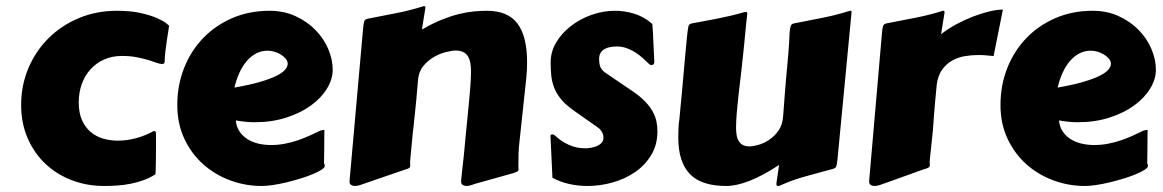

<svg xmlns="http://www.w3.org/2000/svg" viewBox="-20 -580 3785 625"><path d="M48.8 -238.3Q48.8 -302.2 72.5 -358.2Q96.2 -414.1 137.9 -455.6Q179.7 -497.1 236.6 -521Q293.5 -544.9 360.4 -544.9Q405.8 -544.9 438 -537.6Q470.2 -530.3 490.7 -521.2Q511.2 -512.2 520.8 -504.6Q530.3 -497.1 530.3 -496.6Q530.3 -493.7 528.1 -480.2Q525.9 -466.8 523.2 -449Q520.5 -431.2 518.3 -412.4Q516.1 -393.6 516.1 -379.9Q516.1 -377.4 514.6 -374.5Q513.2 -371.6 506.8 -371.6Q501 -371.6 489.7 -375.7Q478.5 -379.9 462.2 -384.8Q445.8 -389.6 424.6 -393.8Q403.3 -397.9 377.4 -397.9Q345.2 -397.9 319.3 -386.5Q293.5 -375 274.9 -354.7Q256.3 -334.5 246.3 -306.6Q236.3 -278.8 236.3 -246.6Q236.3 -212.9 246.8 -189.2Q257.3 -165.5 274.9 -150.6Q292.5 -135.7 315.4 -128.9Q338.4 -122.1 363.8 -122.1Q393.1 -122.1 422.9 -130.1Q452.6 -138.2 479 -152.8Q480 -153.3 482.9 -153.3Q485.4 -153.3 486.6 -150.9Q487.8 -148.4 487.8 -141.6Q487.8 -126 487.8 -103.8Q487.8 -81.5 487.5 -61.3Q487.3 -41 486.8 -26.9Q486.3 -12.7 485.8 -12.7Q468.3 -1 447.8 6.3Q427.2 13.7 405.5 18.1Q383.8 22.5 361.8 23.9Q339.8 25.4 319.3 25.4Q262.2 25.4 212.9 6.3Q163.6 -12.7 127.2 -47.4Q90.8 -82 69.8 -130.6Q48.8 -179.2 48.8 -238.3Z M857.4 -544.9Q903.8 -544.9 941.7 -527.6Q979.5 -510.3 1006.6 -482.7Q1033.7 -455.1 1048.3 -420.9Q1063 -386.7 1063 -352.5Q1063 -322.3 1044.4 -291.7Q1025.9 -261.2 992.4 -236.8Q959 -212.4 912.1 -197.3Q865.2 -182.1 809.1 -182.1Q779.8 -182.1 747.6 -188Q749.5 -167 759.8 -151.9Q770 -136.7 785.6 -127Q801.3 -117.2 821 -112.5Q840.8 -107.9 861.8 -107.9Q885.3 -107.9 907 -112.1Q928.7 -116.2 948.7 -123Q968.8 -129.9 987.3 -138.2Q1005.9 -146.5 1022.5 -154.8Q1026.9 -155.8 1030 -156.5Q1033.2 -157.2 1036.1 -157.2Q1036.1 -157.2 1035.9 -149.4Q1035.6 -141.6 1035.6 -127.4Q1035.6 -113.3 1035.4 -93.3Q1035.2 -73.2 1034.7 -48.8Q1036.1 -46.4 1036.6 -43.9Q1037.1 -41.5 1037.1 -40Q1037.1 -34.2 1026.4 -27.3Q1015.6 -20.5 998.3 -13.2Q981 -5.9 958.7 1Q936.5 7.8 913.6 13.4Q890.6 19 869.1 22.2Q847.7 25.4 831.5 25.4Q778.8 25.4 729.2 7.1Q679.7 -11.2 641.4 -45.4Q603 -79.6 580.1 -128.4Q557.1 -177.2 557.1 -238.3Q557.1 -302.2 579.1 -358.2Q601.1 -414.1 640.9 -455.6Q680.7 -497.1 735.8 -521Q791 -544.9 857.4 -544.9ZM851.6 -415Q831.5 -415 814.7 -406.5Q797.9 -397.9 783.9 -382.1Q770 -366.2 759.8 -344Q749.5 -321.8 743.2 -294.9Q793.5 -303.7 826.7 -313.5Q859.9 -323.2 879.9 -333.3Q899.9 -343.3 908.2 -353.3Q916.5 -363.3 916.5 -372.6Q916.5 -381.3 909.9 -389.2Q903.3 -397 893.6 -402.8Q883.8 -408.7 872.3 -411.9Q860.8 -415 851.6 -415Z M1529.3 17.6Q1523.9 19 1515.1 22.2Q1506.3 25.4 1498 25.4Q1491.2 25.4 1486.1 22Q1481 18.6 1481 10.3V7.3Q1483.9 -19 1485.8 -37.4Q1487.8 -55.7 1489.5 -70.6Q1491.2 -85.4 1492.4 -100.3Q1493.7 -115.2 1495.6 -135Q1497.6 -154.8 1500.2 -181.9Q1502.9 -209 1506.8 -249.5Q1509.3 -274.4 1511.2 -300.3Q1513.2 -326.2 1513.2 -348.1Q1513.2 -362.8 1511 -375.2Q1508.8 -387.7 1503.2 -396.7Q1497.6 -405.8 1487.8 -410.6Q1478 -415.5 1462.9 -415.5Q1451.7 -415.5 1431.9 -410.6Q1412.1 -405.8 1392.6 -394.5Q1373 -383.3 1357.9 -365Q1342.8 -346.7 1340.8 -319.8Q1337.9 -283.7 1335.4 -258.1Q1333 -232.4 1331.1 -214.6Q1329.1 -196.8 1327.9 -185.5Q1326.7 -174.3 1326.2 -166.5Q1325.7 -164.6 1324.7 -155.8Q1323.7 -147 1322.5 -134.8Q1321.3 -122.6 1320.1 -108.9Q1318.8 -95.2 1317.6 -83Q1316.4 -70.8 1315.7 -62Q1314.9 -53.2 1314.9 -51.3Q1314.9 -47.4 1315.2 -44.7Q1315.4 -42 1315.4 -39.6Q1315.4 -35.6 1311.8 -33Q1308.1 -30.3 1295.4 -26.9L1166 17.6Q1160.6 19.5 1151.9 22.5Q1143.1 25.4 1134.8 25.4Q1127.9 25.4 1122.8 22Q1117.7 18.6 1117.7 10.3L1162.1 -488.8Q1163.6 -504.9 1165.8 -511Q1168 -517.1 1176.8 -519Q1221.2 -527.8 1268.1 -536.9Q1314.9 -545.9 1359.4 -560.1Q1363.3 -560.1 1364 -558.8Q1364.7 -557.6 1364.7 -555.2Q1364.7 -554.2 1364.5 -552.2Q1364.3 -550.3 1363 -543.5Q1361.8 -536.6 1359.6 -522.7Q1357.4 -508.8 1353.5 -483.9Q1387.2 -503.4 1416.7 -515.4Q1446.3 -527.3 1472.4 -533.9Q1498.5 -540.5 1521.5 -542.7Q1544.4 -544.9 1564.5 -544.9Q1633.3 -544.9 1664.6 -503.2Q1695.8 -461.4 1695.8 -377.9Q1695.8 -366.2 1695.3 -353.8Q1694.8 -341.3 1693.4 -328.1L1670.9 -118.2Q1668.5 -97.7 1668 -80.3Q1667.5 -63 1667.5 -40Q1667.5 -36.1 1667.7 -33.4Q1668 -30.8 1668 -28.8Q1668 -24.4 1664.3 -22Q1660.6 -19.5 1647.9 -15.6Z M1772 -134.8Q1772 -135.3 1771.7 -135.5Q1771.5 -135.7 1771.5 -136.2Q1771.5 -142.6 1778.3 -142.6Q1782.7 -142.6 1786.1 -139.2Q1805.7 -120.6 1830.8 -108.9Q1856 -97.2 1885.3 -97.2Q1893.1 -97.2 1903.3 -98.9Q1913.6 -100.6 1922.9 -104.5Q1932.1 -108.4 1938.2 -115Q1944.3 -121.6 1944.3 -131.3Q1944.3 -142.1 1939 -151.1Q1933.6 -160.2 1924.8 -166Q1919.9 -169.4 1907.7 -178Q1895.5 -186.5 1881.6 -196.3Q1867.7 -206.1 1855.2 -214.8Q1842.8 -223.6 1837.9 -227.5Q1815.9 -244.1 1803 -261.2Q1790 -278.3 1783.2 -296.6Q1776.4 -314.9 1774.4 -335Q1772.5 -355 1772.5 -377.4Q1772.5 -411.6 1790.5 -441.9Q1808.6 -472.2 1838.1 -495.1Q1867.7 -518.1 1905.3 -531.5Q1942.9 -544.9 1981.9 -544.9Q2014.2 -544.9 2045.4 -535.2Q2076.7 -525.4 2103.5 -502Q2106 -471.2 2106.9 -441.4Q2107.9 -411.6 2109.9 -378.9Q2109.9 -372.6 2106.9 -370.4Q2104 -368.2 2100.1 -368.2Q2096.7 -368.2 2094.2 -370.6Q2083 -381.3 2071.3 -391.8Q2059.6 -402.3 2046.6 -410.4Q2033.7 -418.5 2019 -423.6Q2004.4 -428.7 1987.8 -428.7Q1977.5 -428.7 1967.3 -427Q1957 -425.3 1948.7 -420.7Q1940.4 -416 1935.3 -408.2Q1930.2 -400.4 1930.2 -388.2Q1930.2 -374 1933.6 -363.8Q1937 -353.5 1949.7 -343.8L2040.5 -282.2Q2065.4 -265.1 2080.8 -248.8Q2096.2 -232.4 2105 -216.3Q2113.8 -200.2 2116.9 -184.3Q2120.1 -168.5 2120.1 -152.8Q2120.1 -108.9 2099.9 -75.4Q2079.6 -42 2047.4 -19.8Q2015.1 2.4 1974.4 13.9Q1933.6 25.4 1892.6 25.4Q1861.3 25.4 1832.3 18.8Q1803.2 12.2 1778.3 -1.5Z M2706.1 -60.5Q2704.6 -44.4 2702.1 -38.3Q2699.7 -32.2 2691.4 -30.3Q2649.9 -18.6 2604.7 -6.6Q2559.6 5.4 2517.1 24.9Q2515.6 25.4 2512.7 25.4Q2508.8 25.4 2508.1 23.4Q2507.3 21.5 2507.3 19Q2507.3 18.1 2507.6 15.6Q2507.8 13.2 2508.8 6.6Q2509.8 0 2511.5 -11.7Q2513.2 -23.4 2516.1 -43Q2461.4 -7.3 2419.2 9Q2377 25.4 2344.2 25.4Q2262.7 25.4 2225.3 -13.9Q2188 -53.2 2188 -131.3Q2188 -145.5 2188.5 -160.4Q2189 -175.3 2191.4 -190.9Q2196.8 -248.5 2200.7 -289.8Q2204.6 -331.1 2207 -359.9Q2209.5 -388.7 2211.2 -407Q2212.9 -425.3 2214.1 -437.5Q2215.3 -449.7 2216.1 -457.8Q2216.8 -465.8 2217.8 -473.6Q2219.7 -489.3 2221.4 -495.6Q2223.1 -502 2232.4 -503.9Q2255.4 -508.3 2276.1 -512Q2296.9 -515.6 2317.1 -519.8Q2337.4 -523.9 2358.4 -528.8Q2379.4 -533.7 2402.8 -540.5Q2403.8 -540.5 2404.8 -540.8Q2405.8 -541 2406.7 -541Q2412.6 -541 2412.6 -537.1V-536.1Q2410.6 -519.5 2409.2 -504.9Q2407.7 -490.2 2406.2 -474.9Q2404.8 -459.5 2403.1 -441.9Q2401.4 -424.3 2398.9 -401.1Q2396.5 -377.9 2393.1 -347.7Q2389.6 -317.4 2384.8 -277.3Q2381.8 -248 2378.9 -219Q2376 -189.9 2376 -165Q2376 -151.4 2377.9 -139.9Q2379.9 -128.4 2385 -120.4Q2390.1 -112.3 2398.4 -107.9Q2406.7 -103.5 2419.9 -103.5Q2430.2 -103.5 2447.8 -108.2Q2465.3 -112.8 2482.9 -124.3Q2500.5 -135.7 2513.9 -154.5Q2527.3 -173.3 2529.3 -202.1Q2532.7 -250.5 2535.4 -283Q2538.1 -315.4 2540 -337.6Q2542 -359.9 2543.5 -375Q2544.9 -390.1 2546.1 -404.1Q2547.4 -418 2548.3 -433.8Q2549.3 -449.7 2550.3 -473.6Q2551.8 -489.7 2554 -495.8Q2556.2 -502 2564.9 -503.9Q2609.4 -512.7 2655.8 -521.7Q2702.1 -530.8 2746.6 -544.9Q2750.5 -544.9 2751.2 -543.7Q2752 -542.5 2752 -540Z M3214.4 -397.5Q3204.1 -398.4 3191.4 -399.7Q3178.7 -400.9 3164.6 -400.9Q3143.1 -400.9 3120.8 -397.2Q3098.6 -393.6 3079.6 -382.8Q3060.5 -372.1 3046.9 -353.3Q3033.2 -334.5 3029.3 -304.7Q3025.9 -268.6 3023.7 -245.4Q3021.5 -222.2 3020.5 -207.3Q3019.5 -192.4 3018.8 -183.3Q3018.1 -174.3 3017.6 -166.5Q3017.6 -164.6 3016.8 -155.8Q3016.1 -147 3014.6 -135.3Q3013.2 -123.5 3012 -109.9Q3010.7 -96.2 3009.3 -84.5Q3007.8 -72.8 3007.1 -64Q3006.3 -55.2 3006.3 -53.2Q3006.3 -49.3 3006.6 -46.6Q3006.8 -43.9 3006.8 -41.5Q3006.8 -37.6 3003.2 -34.9Q2999.5 -32.2 2986.8 -28.8L2857.4 17.6Q2852.1 19.5 2843.3 22.5Q2834.5 25.4 2826.2 25.4Q2819.3 25.4 2814.2 22Q2809.1 18.6 2809.1 10.3L2851.1 -473.6Q2852.5 -489.7 2854.7 -495.8Q2856.9 -502 2865.7 -503.9Q2910.2 -512.7 2957.5 -521.7Q3004.9 -530.8 3049.3 -544.9Q3053.2 -544.9 3054 -543.7Q3054.7 -542.5 3054.7 -540Q3054.7 -539.1 3054.4 -537.1Q3054.2 -535.2 3053 -528.3Q3051.8 -521.5 3049.6 -507.6Q3047.4 -493.7 3043.5 -468.8Q3065.9 -486.3 3093 -501Q3120.1 -515.6 3147.5 -526.1Q3174.8 -536.6 3200.2 -542.7Q3225.6 -548.8 3244.6 -548.8Z M3537.1 -544.9Q3583.5 -544.9 3621.3 -527.6Q3659.2 -510.3 3686.3 -482.7Q3713.4 -455.1 3728 -420.9Q3742.7 -386.7 3742.7 -352.5Q3742.7 -322.3 3724.1 -291.7Q3705.6 -261.2 3672.1 -236.8Q3638.7 -212.4 3591.8 -197.3Q3544.9 -182.1 3488.8 -182.1Q3459.5 -182.1 3427.2 -188Q3429.2 -167 3439.5 -151.9Q3449.7 -136.7 3465.3 -127Q3481 -117.2 3500.7 -112.5Q3520.5 -107.9 3541.5 -107.9Q3564.9 -107.9 3586.7 -112.1Q3608.4 -116.2 3628.4 -123Q3648.4 -129.9 3667 -138.2Q3685.5 -146.5 3702.1 -154.8Q3706.5 -155.8 3709.7 -156.5Q3712.9 -157.2 3715.8 -157.2Q3715.8 -157.2 3715.6 -149.4Q3715.3 -141.6 3715.3 -127.4Q3715.3 -113.3 3715.1 -93.3Q3714.8 -73.2 3714.4 -48.8Q3715.8 -46.4 3716.3 -43.9Q3716.8 -41.5 3716.8 -40Q3716.8 -34.2 3706.1 -27.3Q3695.3 -20.5 3678 -13.2Q3660.6 -5.9 3638.4 1Q3616.2 7.8 3593.3 13.4Q3570.3 19 3548.8 22.2Q3527.3 25.4 3511.2 25.4Q3458.5 25.4 3408.9 7.1Q3359.4 -11.2 3321 -45.4Q3282.7 -79.6 3259.8 -128.4Q3236.8 -177.2 3236.8 -238.3Q3236.8 -302.2 3258.8 -358.2Q3280.8 -414.1 3320.6 -455.6Q3360.4 -497.1 3415.5 -521Q3470.7 -544.9 3537.1 -544.9ZM3531.2 -415Q3511.2 -415 3494.4 -406.5Q3477.5 -397.9 3463.6 -382.1Q3449.7 -366.2 3439.5 -344Q3429.2 -321.8 3422.9 -294.9Q3473.1 -303.7 3506.3 -313.5Q3539.6 -323.2 3559.6 -333.3Q3579.6 -343.3 3587.9 -353.3Q3596.2 -363.3 3596.2 -372.6Q3596.2 -381.3 3589.6 -389.2Q3583 -397 3573.2 -402.8Q3563.5 -408.7 3552 -411.9Q3540.5 -415 3531.2 -415Z"/></svg>

Font: Carter One
Style: Regular
Weight: 400
Designer: vernon adams
Foundry: vernon adams
Version: Version 1.000